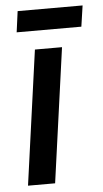

<svg xmlns="http://www.w3.org/2000/svg" viewBox="-51 -714 403 748"><g transform="rotate(-5 150.5 -340.5)"><path d="M28 0 101 -526H207L134 0ZM36 -599 47 -681H301L289 -599Z"/></g></svg>

Font: Archivo Narrow SemiBold
Style: Italic
Weight: 600
Italic angle: -8°
Designer: Hector Gatti
Foundry: Omnibus-Type
Version: Version 3.002